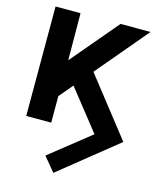

<svg xmlns="http://www.w3.org/2000/svg" viewBox="-148 -836 1015 1247"><g transform="rotate(15 360.0 -212.5)"><path d="M333 311.5 720.2 0 414.6 -390.1 706.1 -735.8H504.4L237.3 -419.9L235.4 -735.8H67.4V0H235.4V-178.2L313 -270L526.4 0L254.4 216.3Z"/></g></svg>

Font: Winston ExtraBold
Style: Regular
Weight: 800
Designer: Vernon Adams, Kim Jin-seong, David Berlow, Cristiano Sobral
Foundry: The Winston Project Authors
Version: Version 3.004